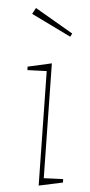

<svg xmlns="http://www.w3.org/2000/svg" viewBox="-55 -805 394 839"><g transform="rotate(-5 142.0 -385.0)"><path d="M80 2 160 -502 168 -492 75 -505 77 -520 184 -525 104 -22 99 -29 189 -17 187 -2ZM136 -772 284 -647 274 -634 117 -748Z"/></g></svg>

Font: Bitter Thin Thin
Style: Italic
Weight: 250
Italic angle: -9°
Version: Version 2.002